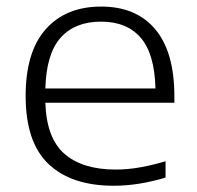

<svg xmlns="http://www.w3.org/2000/svg" viewBox="-20 -570 614 599"><path d="M335 9.5Q203 9.5 131.5 -58.2Q60 -126 60 -270.5Q60 -408.5 122.8 -479Q185.5 -549.5 295.5 -549.5Q405 -549.5 464.5 -478.5Q524 -407.5 524 -269.5V-249.5H121.5Q125 -139 181.2 -90Q237.5 -41 341.5 -41Q378 -41 416.5 -47.8Q455 -54.5 496.5 -67V-16Q412 9.5 335 9.5ZM295 -502.5Q214 -502.5 169.2 -452.5Q124.5 -402.5 121.5 -294H465Q462.5 -401.5 419.2 -452Q376 -502.5 295 -502.5Z"/></svg>

Font: Encode Sans Expanded Light
Style: Regular
Weight: 300
Width: 7
Designer: Multiple Designers
Foundry: Impallari Type
Version: Version 3.000; ttfautohint (v1.8.3) -l 8 -r 50 -G 200 -x 14 